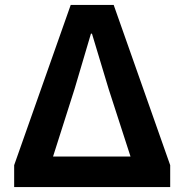

<svg xmlns="http://www.w3.org/2000/svg" viewBox="-20 -761 750 781"><path d="M37.6 0V-89.1L267.6 -740.8H442.5L672.3 -89.1V0ZM195.8 -124.3H510.9L422 -398.8L354.1 -624H349.9L283.2 -398.8Z"/></svg>

Font: Shanggu Sans SC VF
Style: Regular
Weight: 250
Designer: GuiWonder
Version: Version 1.021